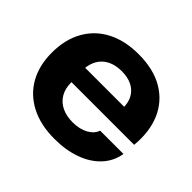

<svg xmlns="http://www.w3.org/2000/svg" viewBox="-133 -713 890 890"><g transform="rotate(45 312.0 -268.0)"><path d="M316 9Q225 9 159.5 -25Q94 -59 59.5 -120.5Q25 -182 25 -265Q25 -352 60.5 -415Q96 -478 161 -511.5Q226 -545 315 -545Q414 -545 480 -505.5Q546 -466 576 -396Q606 -326 597 -233H186Q186 -191 203 -162.5Q220 -134 250.5 -119.5Q281 -105 321 -105Q367 -105 398.5 -122.5Q430 -140 439 -168H592Q583 -113 545.5 -73Q508 -33 449 -12Q390 9 316 9ZM183 -313 174 -325H451L440 -313Q441 -353 425.5 -380Q410 -407 382 -420.5Q354 -434 315 -434Q275 -434 246 -419.5Q217 -405 201 -378Q185 -351 183 -313Z"/></g></svg>

Font: Mona Sans SemiExpanded
Style: Bold
Weight: 700
Width: 6
Designer: Deni Anggara
Foundry: GitHub
Version: Version 2.000